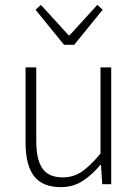

<svg xmlns="http://www.w3.org/2000/svg" viewBox="-20 -757 569 789"><path d="M230 12Q155 12 120 -33Q85 -78 85 -172V-480H129V-178Q129 -101 154.5 -64.5Q180 -28 238 -28Q281 -28 316 -51.5Q351 -75 393 -126V-480H437V0H400L395 -80H393Q358 -38 319 -13Q280 12 230 12ZM243 -573 126 -717 148 -737 262 -612H266L380 -737L402 -717L285 -573Z"/></svg>

Font: CV Source Sans Light
Style: Regular
Weight: 300
Designer: Paul D. Hunt
Foundry: Adobe Systems Incorporated
Version: Version 3.001